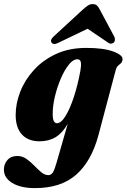

<svg xmlns="http://www.w3.org/2000/svg" viewBox="-68 -698 635 962"><path d="M425 -20Q390 110 313.8 177.2Q237.5 244.5 107.5 244.5Q35.5 244.5 -6.5 218.8Q-48.5 193 -48.5 152Q-48.5 124 -30.8 103.8Q-13 83.5 18.5 83.5Q43.5 83.5 64.2 98Q85 112.5 103.2 131.5Q121.5 150.5 138.8 165Q156 179.5 174.5 179.5Q188 179.5 196.8 166Q205.5 152.5 215 118.5L271.5 -78Q245 -31.5 210.8 -10.8Q176.5 10 130 10Q73.5 10 42 -24Q10.5 -58 10.5 -122Q10.5 -179.5 33.5 -238.5Q56.5 -297.5 101.8 -347.2Q147 -397 212.8 -427.5Q278.5 -458 364 -458Q450.5 -458 499.8 -439.8Q549 -421.5 546 -399.5Q544.5 -387 537.8 -381.2Q531 -375.5 523.2 -368.5Q515.5 -361.5 511.5 -346ZM196 -127Q196 -100.5 202.2 -90.5Q208.5 -80.5 217 -80.5Q238 -80.5 260.2 -116.5Q282.5 -152.5 302 -212Q321.5 -271.5 334.5 -342Q339.5 -369.5 337.2 -385.2Q335 -401 319 -401Q298.5 -401 276.8 -374Q255 -347 236.8 -304.5Q218.5 -262 207.2 -214.8Q196 -167.5 196 -127ZM225 -484Q200.5 -471 190.5 -484.5Q181 -497.5 201.5 -516L347 -650Q360.5 -662.5 371.8 -670Q383 -677.5 396.5 -677.5Q410.5 -677.5 418 -670.2Q425.5 -663 432 -650L505 -513.5Q509 -505 507.5 -496.2Q506 -487.5 501.5 -484.5Q486.5 -473 470.5 -486.5L371 -554Z"/></svg>

Font: Fraunces 144pt Soft Black
Style: Italic
Weight: 900
Italic angle: -16°
Version: Version 1.000;[b76b70a41]